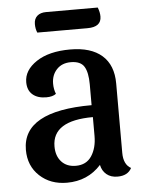

<svg xmlns="http://www.w3.org/2000/svg" viewBox="-52 -736 604 800"><g transform="rotate(-5 250.0 -336.0)"><path d="M387 -694Q395 -674 395 -656Q395 -612 337 -612H127Q120 -628 120 -648Q120 -670 133.5 -682Q147 -694 171 -694ZM339 -40Q283 22 196 22Q127 22 82 -20Q37 -62 37 -129Q37 -291 326 -291V-378Q326 -428 311 -452.5Q296 -477 255 -477Q218 -477 196 -453.5Q174 -430 174 -394Q174 -371 182 -351Q168 -340 141 -340Q105 -340 84 -358Q63 -376 63 -410Q63 -460 115.5 -495Q168 -530 257 -530Q344 -530 390 -489.5Q436 -449 436 -372V-82Q436 -33 467 -16Q451 15 408 15Q380 15 362 0Q344 -15 339 -40ZM239 -45Q283 -45 305 -78.5Q327 -112 327 -162V-241Q157 -241 157 -133Q157 -93 179 -69Q201 -45 239 -45Z"/></g></svg>

Font: Sansita
Style: Regular
Weight: 400
Designer: Pablo Cosgaya
Foundry: Omnibus-Type
Version: Version 1.006;hotconv 1.0.109;makeotfexe 2.5.65596